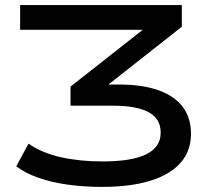

<svg xmlns="http://www.w3.org/2000/svg" viewBox="-20 -725 849 754"><path d="M381 9Q310 9 245.5 0Q181 -9 129 -27.5Q77 -46 44 -72L92 -161Q145 -124 219.5 -107.5Q294 -91 382 -91Q497 -91 554 -119Q611 -147 611 -204Q611 -241 589.5 -264.5Q568 -288 526 -299Q484 -310 425 -310H257V-385L589 -646L592 -608H59V-705H694V-620L364 -360L360 -393H448Q538 -393 601 -371Q664 -349 697 -306Q730 -263 730 -200Q730 -99 639 -45Q548 9 381 9Z"/></svg>

Font: Nunito Sans 10pt Expanded SemiBold
Style: Regular
Weight: 600
Width: 7
Designer: Vernon Adams
Foundry: Vernon Adams
Version: Version 3.101;gftools[0.9.27]